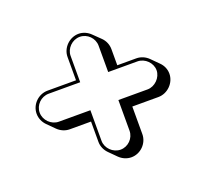

<svg xmlns="http://www.w3.org/2000/svg" viewBox="-109 -735 954 883"><g transform="rotate(-20 368.0 -293.5)"><path d="M273 -519V-405H134C88 -405 50 -367 50 -322C50 -299 60 -278 75 -263L110 -228C125 -213 146 -203 169 -203H273V-103C273 -81 283 -60 298 -45L333 -10C348 5 369 15 392 15C437 15 475 -23 475 -68V-203H603C648 -203 687 -242 687 -287C687 -309 678 -329 663 -344L627 -380C612 -395 591 -405 568 -405H475V-484C475 -506 466 -527 451 -542L415 -577C400 -592 379 -602 357 -602C312 -602 273 -564 273 -519ZM288 -519C288 -555 320 -587 357 -587C394 -587 425 -556 425 -519V-390H568C605 -390 637 -358 637 -322C637 -286 604 -253 568 -253H425V-103C425 -66 394 -35 357 -35C320 -35 288 -67 288 -103V-253H134C97 -253 65 -285 65 -322C65 -359 96 -390 134 -390H288Z"/></g></svg>

Font: Blanket
Style: Poster
Weight: 900
Foundry: Cannot Into Space Fonts
Version: Version 0.9